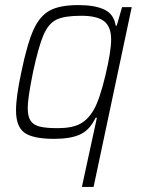

<svg xmlns="http://www.w3.org/2000/svg" viewBox="-20 -538 567 755"><path d="M361 -75H356Q333 -27 295.5 -9.5Q258 8 193 8Q110 8 76.5 -16Q43 -40 43 -104Q43 -158 64 -255Q87 -366 111.5 -420.5Q136 -475 175.5 -496.5Q215 -518 288 -518Q354 -518 391 -500Q428 -482 435 -437H439L460 -510H498L348 197H302ZM349 -107Q372 -147 394.5 -241.5Q417 -336 417 -382Q417 -433 389.5 -454.5Q362 -476 299 -476Q234 -476 202.5 -461Q171 -446 151.5 -401.5Q132 -357 110 -255Q89 -152 89 -113Q89 -80 100.5 -63Q112 -46 137 -40Q162 -34 207 -34Q263 -34 295 -51Q327 -68 349 -107Z"/></svg>

Font: Saira Semi Condensed ExtraLight
Style: Italic
Weight: 200
Width: 4
Italic angle: -12°
Designer: Hector Gatti with collaboration of the Omnibus-Type team
Foundry: Omnibus-Type
Version: Version 1.001; ttfautohint (v1.8)